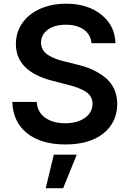

<svg xmlns="http://www.w3.org/2000/svg" viewBox="-20 -757 689 1021"><path d="M466.8 -527.3Q461.9 -573.7 425.5 -599.6Q389.2 -625.5 330.1 -625.5Q269.5 -625.5 234.1 -599.1Q198.7 -572.8 198.2 -530.8Q198.2 -509.3 208.5 -491.9Q218.8 -474.6 238 -463.1Q257.3 -451.7 276.9 -444.1Q296.4 -436.5 321.8 -430.7L390.1 -413.6Q434.1 -403.3 470 -387.2Q505.9 -371.1 537.1 -346.7Q568.4 -322.3 585.9 -285.9Q603.5 -249.5 603.5 -204.1Q603 -106.4 529.8 -47.6Q456.5 11.2 327.6 11.2Q199.7 11.2 124.5 -48.1Q49.3 -107.4 45.4 -214.8H175.3Q179.2 -159.7 220.7 -130.6Q262.2 -101.6 326.7 -101.6Q391.1 -101.6 431.4 -130.1Q471.7 -158.7 472.2 -205.1Q471.7 -244.6 439.2 -267.1Q406.7 -289.6 341.3 -306.2L258.3 -327.6Q64.5 -377.4 64.5 -522.9Q64.5 -585.9 99.1 -635Q133.8 -684.1 194.6 -710.7Q255.4 -737.3 331.5 -737.3Q446.8 -737.3 519.3 -678.7Q591.8 -620.1 593.8 -527.3ZM223.1 243.7 266.1 65.4H388.2L315.9 243.7Z"/></svg>

Font: Interop SemBd
Style: Regular
Weight: 600
Designer: Rasmus Andersson, Google, Jang Haemin
Foundry: jhaemin
Version: Version 1.007